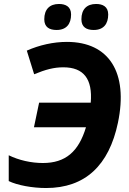

<svg xmlns="http://www.w3.org/2000/svg" viewBox="-20 -937 650 967"><path d="M452 -786C502 -786 525 -817 525 -864C525 -904 497 -917 464 -917C417 -917 390 -890 390 -840C390 -800 416 -786 452 -786ZM265 -786C315 -786 338 -817 338 -864C338 -904 310 -917 277 -917C230 -917 203 -890 203 -840C203 -800 229 -786 265 -786ZM212 10C409 10 529 -104 574 -319C627 -572 529 -726 317 -726C249 -726 178 -710 115 -682L152 -563C210 -587 252 -598 299 -598C401 -598 447 -540 437 -420H177L151 -296H413C376 -173 310 -116 196 -116C137 -116 75 -130 24 -155V-25C67 -4 143 10 212 10Z"/></svg>

Font: Noto Sans
Style: Bold Italic
Weight: 700
Italic angle: -12°
Designer: Monotype Design Team
Foundry: Monotype Imaging Inc.
Version: Version 2.013